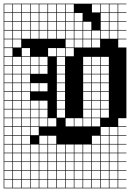

<svg xmlns="http://www.w3.org/2000/svg" viewBox="-20 -785 707 1043"><path d="M0 238.1V-765.1H666.7V-761.9H622.2V-717.5H666.7V-714.3H622.2V-669.8H666.7V-666.7H622.2V-622.2H666.7V-619H622.2V-574.6H666.7V-571.4H622.2V-527H666.7V-142.9H622.2V-98.4H666.7V-95.2H622.2V-50.8H666.7V-47.6H622.2V-3.2H666.7V0H622.2V44.4H666.7V47.6H622.2V92.1H666.7V95.2H622.2V139.7H666.7V142.9H622.2V187.3H666.7V190.5H622.2V234.9H666.7V238.1ZM574.6 -717.5H619V-761.9H574.6ZM527 -717.5H571.4V-761.9H527ZM479.4 -717.5H523.8V-761.9H479.4ZM336.5 -717.5H381V-761.9H336.5ZM288.9 -717.5H333.3V-761.9H288.9ZM241.3 -717.5H285.7V-761.9H241.3ZM193.7 -717.5H238.1V-761.9H193.7ZM146 -717.5H190.5V-761.9H146ZM98.4 -717.5H142.9V-761.9H98.4ZM50.8 -717.5H95.2V-761.9H50.8ZM3.2 -717.5H47.6V-761.9H3.2ZM574.6 -669.8H619V-714.3H574.6ZM527 -669.8H571.4V-714.3H527ZM384.1 -669.8H428.6V-714.3H384.1ZM336.5 -669.8H381V-714.3H336.5ZM288.9 -669.8H333.3V-714.3H288.9ZM241.3 -669.8H285.7V-714.3H241.3ZM193.7 -669.8H238.1V-714.3H193.7ZM146 -669.8H190.5V-714.3H146ZM98.4 -669.8H142.9V-714.3H98.4ZM3.2 -669.8H47.6V-714.3H3.2ZM50.8 -669.8H95.2V-714.3H50.8ZM241.3 -622.2H285.7V-666.7H241.3ZM574.6 -622.2H619V-666.7H574.6ZM527 -622.2H571.4V-666.7H527ZM146 -622.2H190.5V-666.7H146ZM193.7 -622.2H238.1V-666.7H193.7ZM50.8 -622.2H95.2V-666.7H50.8ZM431.7 -622.2H476.2V-666.7H431.7ZM3.2 -622.2H47.6V-666.7H3.2ZM98.4 -622.2H142.9V-666.7H98.4ZM384.1 -622.2H428.6V-666.7H384.1ZM336.5 -622.2H381V-666.7H336.5ZM288.9 -622.2H333.3V-666.7H288.9ZM336.5 -574.6H381V-619H336.5ZM574.6 -574.6H619V-619H574.6ZM527 -574.6H571.4V-619H527ZM146 -574.6H190.5V-619H146ZM479.4 -574.6H523.8V-619H479.4ZM193.7 -574.6H238.1V-619H193.7ZM241.3 -574.6H285.7V-619H241.3ZM50.8 -574.6H95.2V-619H50.8ZM431.7 -574.6H476.2V-619H431.7ZM3.2 -574.6H47.6V-619H3.2ZM384.1 -574.6H428.6V-619H384.1ZM98.4 -574.6H142.9V-619H98.4ZM288.9 -574.6H333.3V-619H288.9ZM479.4 -527H523.8V-571.4H479.4ZM3.2 -527H47.6V-571.4H3.2ZM50.8 -527H95.2V-571.4H50.8ZM431.7 -527H476.2V-571.4H431.7ZM384.1 -527H428.6V-571.4H384.1ZM336.5 -527H381V-571.4H336.5ZM336.5 -479.4H381V-523.8H336.5ZM98.4 -479.4H142.9V-523.8H98.4ZM47.6 -523.8H3.2V-479.4H47.6ZM288.9 -479.4H333.3V-523.8H288.9ZM241.3 -479.4H285.7V-523.8H241.3ZM98.4 -431.7H142.9V-476.2H98.4ZM431.7 -431.7H476.2V-476.2H431.7ZM50.8 -431.7H95.2V-476.2H50.8ZM288.9 -431.7H333.3V-476.2H288.9ZM479.4 -431.7H523.8V-476.2H479.4ZM193.7 -431.7H238.1V-476.2H193.7ZM146 -431.7H190.5V-476.2H146ZM527 -431.7H571.4V-476.2H527ZM3.2 -431.7H47.6V-476.2H3.2ZM98.4 -384.1H142.9V-428.6H98.4ZM431.7 -384.1H476.2V-428.6H431.7ZM288.9 -384.1H333.3V-428.6H288.9ZM50.8 -384.1H95.2V-428.6H50.8ZM479.4 -384.1H523.8V-428.6H479.4ZM193.7 -384.1H238.1V-428.6H193.7ZM3.2 -384.1H47.6V-428.6H3.2ZM146 -384.1H190.5V-428.6H146ZM527 -384.1H571.4V-428.6H527ZM288.9 -336.5H333.3V-381H288.9ZM527 -336.5H571.4V-381H527ZM479.4 -336.5H523.8V-381H479.4ZM50.8 -336.5H95.2V-381H50.8ZM98.4 -336.5H142.9V-381H98.4ZM431.7 -336.5H476.2V-381H431.7ZM3.2 -336.5H47.6V-381H3.2ZM146 -288.9H190.5V-333.3H146ZM288.9 -288.9H333.3V-333.3H288.9ZM527 -288.9H571.4V-333.3H527ZM479.4 -288.9H523.8V-333.3H479.4ZM98.4 -288.9H142.9V-333.3H98.4ZM193.7 -288.9H238.1V-333.3H193.7ZM431.7 -288.9H476.2V-333.3H431.7ZM3.2 -288.9H47.6V-333.3H3.2ZM50.8 -288.9H95.2V-333.3H50.8ZM527 -241.3H571.4V-285.7H527ZM431.7 -241.3H476.2V-285.7H431.7ZM98.4 -241.3H142.9V-285.7H98.4ZM3.2 -241.3H47.6V-285.7H3.2ZM479.4 -241.3H523.8V-285.7H479.4ZM288.9 -241.3H333.3V-285.7H288.9ZM50.8 -241.3H95.2V-285.7H50.8ZM146 -193.7H190.5V-238.1H146ZM431.7 -193.7H476.2V-238.1H431.7ZM50.8 -193.7H95.2V-238.1H50.8ZM98.4 -193.7H142.9V-238.1H98.4ZM3.2 -193.7H47.6V-238.1H3.2ZM527 -193.7H571.4V-238.1H527ZM193.7 -193.7H238.1V-238.1H193.7ZM288.9 -193.7H333.3V-238.1H288.9ZM479.4 -193.7H523.8V-238.1H479.4ZM431.7 -146H476.2V-190.5H431.7ZM146 -146H190.5V-190.5H146ZM98.4 -146H142.9V-190.5H98.4ZM527 -146H571.4V-190.5H527ZM3.2 -146H47.6V-190.5H3.2ZM193.7 -146H238.1V-190.5H193.7ZM288.9 -146H333.3V-190.5H288.9ZM479.4 -146H523.8V-190.5H479.4ZM50.8 -146H95.2V-190.5H50.8ZM479.4 -98.4H523.8V-142.9H479.4ZM50.8 -98.4H95.2V-142.9H50.8ZM3.2 -98.4H47.6V-142.9H3.2ZM193.7 -98.4H238.1V-142.9H193.7ZM146 -98.4H190.5V-142.9H146ZM336.5 -98.4H381V-142.9H336.5ZM241.3 -98.4H285.7V-142.9H241.3ZM98.4 -98.4H142.9V-142.9H98.4ZM431.7 -98.4H476.2V-142.9H431.7ZM384.1 -98.4H428.6V-142.9H384.1ZM50.8 -50.8H95.2V-95.2H50.8ZM146 -50.8H190.5V-95.2H146ZM574.6 -50.8H619V-95.2H574.6ZM3.2 -50.8H47.6V-95.2H3.2ZM527 -50.8H571.4V-95.2H527ZM98.4 -50.8H142.9V-95.2H98.4ZM98.4 -3.2H142.9V-47.6H98.4ZM479.4 -3.2H523.8V-47.6H479.4ZM50.8 -3.2H95.2V-47.6H50.8ZM193.7 -3.2H238.1V-47.6H193.7ZM3.2 -3.2H47.6V-47.6H3.2ZM527 -3.2H571.4V-47.6H527ZM574.6 -3.2H619V-47.6H574.6ZM241.3 -3.2H285.7V-47.6H241.3ZM98.4 44.4H142.9V0H98.4ZM3.2 44.4H47.6V0H3.2ZM384.1 44.4H428.6V0H384.1ZM241.3 44.4H285.7V0H241.3ZM431.7 44.4H476.2V0H431.7ZM574.6 44.4H619V0H574.6ZM527 44.4H571.4V0H527ZM146 44.4H190.5V0H146ZM336.5 44.4H381V0H336.5ZM193.7 44.4H238.1V0H193.7ZM50.8 44.4H95.2V0H50.8ZM479.4 44.4H523.8V0H479.4ZM288.9 44.4H333.3V0H288.9ZM527 92.1H571.4V47.6H527ZM3.2 92.1H47.6V47.6H3.2ZM431.7 92.1H476.2V47.6H431.7ZM384.1 92.1H428.6V47.6H384.1ZM241.3 92.1H285.7V47.6H241.3ZM146 92.1H190.5V47.6H146ZM98.4 92.1H142.9V47.6H98.4ZM336.5 92.1H381V47.6H336.5ZM574.6 92.1H619V47.6H574.6ZM193.7 92.1H238.1V47.6H193.7ZM50.8 92.1H95.2V47.6H50.8ZM479.4 92.1H523.8V47.6H479.4ZM288.9 92.1H333.3V47.6H288.9ZM479.4 139.7H523.8V95.2H479.4ZM193.7 139.7H238.1V95.2H193.7ZM98.4 139.7H142.9V95.2H98.4ZM431.7 139.7H476.2V95.2H431.7ZM241.3 139.7H285.7V95.2H241.3ZM527 139.7H571.4V95.2H527ZM50.8 139.7H95.2V95.2H50.8ZM384.1 139.7H428.6V95.2H384.1ZM574.6 139.7H619V95.2H574.6ZM336.5 139.7H381V95.2H336.5ZM146 139.7H190.5V95.2H146ZM288.9 139.7H333.3V95.2H288.9ZM3.2 139.7H47.6V95.2H3.2ZM479.4 187.3H523.8V142.9H479.4ZM193.7 187.3H238.1V142.9H193.7ZM241.3 187.3H285.7V142.9H241.3ZM98.4 187.3H142.9V142.9H98.4ZM431.7 187.3H476.2V142.9H431.7ZM50.8 187.3H95.2V142.9H50.8ZM527 187.3H571.4V142.9H527ZM384.1 187.3H428.6V142.9H384.1ZM336.5 187.3H381V142.9H336.5ZM574.6 187.3H619V142.9H574.6ZM3.2 187.3H47.6V142.9H3.2ZM146 187.3H190.5V142.9H146ZM288.9 187.3H333.3V142.9H288.9ZM288.9 234.9H333.3V190.5H288.9ZM146 234.9H190.5V190.5H146ZM574.6 234.9H619V190.5H574.6ZM336.5 234.9H381V190.5H336.5ZM384.1 234.9H428.6V190.5H384.1ZM527 234.9H571.4V190.5H527ZM431.7 234.9H476.2V190.5H431.7ZM98.4 234.9H142.9V190.5H98.4ZM241.3 234.9H285.7V190.5H241.3ZM50.8 234.9H95.2V190.5H50.8ZM479.4 234.9H523.8V190.5H479.4ZM3.2 234.9H47.6V190.5H3.2ZM193.7 234.9H238.1V190.5H193.7Z"/></svg>

Font: Jacquard 12 Charted
Style: Regular
Weight: 400
Designer: Sarah Cadigan-Fried
Version: Version 1.000